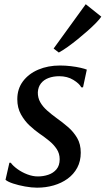

<svg xmlns="http://www.w3.org/2000/svg" viewBox="-20 -858 488 888"><path d="M364 -454H356Q347 -471.5 319.2 -488.5Q291.5 -505.5 254 -505.5Q226.5 -505.5 204.5 -497.2Q182.5 -489 169.5 -472.5Q156.5 -456 155 -431.5Q154.5 -406 166.2 -385.2Q178 -364.5 198 -346.8Q218 -329 241.5 -312Q269 -292.5 294.5 -270.5Q320 -248.5 336.8 -220Q353.5 -191.5 353.5 -152Q353.5 -112.5 337.2 -82.2Q321 -52 292.8 -31.5Q264.5 -11 228.2 -0.5Q192 10 151.5 10Q126.5 10 96 4.5Q65.5 -1 40.5 -9.2Q15.5 -17.5 5.5 -26.5L23.5 -105.5H29.5Q40.5 -90.5 61 -75.8Q81.5 -61 106.5 -51.5Q131.5 -42 155 -42Q180.5 -42 203.5 -49.8Q226.5 -57.5 241.2 -75Q256 -92.5 256 -121.5Q256 -148 242.2 -168.8Q228.5 -189.5 207 -207Q185.5 -224.5 162 -240.5Q141 -255 117.2 -277Q93.5 -299 76.8 -329.2Q60 -359.5 60 -399Q60 -447 86.2 -482Q112.5 -517 157.2 -536Q202 -555 257.5 -555Q283 -555 308 -552Q333 -549 352.5 -544.5Q372 -540 381.5 -536ZM228 -633.5 376.5 -838.5 448.5 -781Q441 -769.5 424.5 -752.5Q408 -735.5 386 -716Q364 -696.5 340 -677Q316 -657.5 293.2 -641.2Q270.5 -625 252 -615Z"/></svg>

Font: Merriweather 48pt
Style: Italic
Weight: 400
Italic angle: -7.8°
Version: Version 2.101